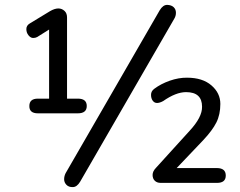

<svg xmlns="http://www.w3.org/2000/svg" viewBox="-20 -742 973 779"><path d="M295.9 -282.2H133.8Q98.6 -282.2 99.1 -312Q99.1 -341.8 133.8 -341.8H179.2V-622.1L130.9 -591.8Q124 -587.9 114.3 -587.9Q104.5 -587.9 95.7 -598.6Q86.9 -609.4 86.9 -624Q86.9 -638.7 101.1 -647L183.1 -696.8Q220.2 -718.3 242.2 -697.3Q252 -688 252 -670.9V-341.8H295.9Q332 -341.8 332 -312Q332 -282.2 295.9 -282.2ZM275.4 17.1Q258.8 17.6 249.5 7.8Q240.2 -2 240.2 -14.6Q240.2 -27.3 246.1 -39.1L627.9 -700.2Q641.1 -722.2 658.2 -722.2Q675.3 -721.7 684.6 -712.9Q693.8 -704.1 693.8 -690.4Q693.8 -676.8 687 -666L305.2 -4.9Q292 17.1 275.4 17.1ZM734.9 -368.2Q693.8 -368.2 642.1 -332Q627.9 -324.2 617.2 -324.2Q606.4 -324.2 599.6 -333.5Q592.8 -342.8 592.8 -357.4Q592.8 -372.1 606 -381.8Q632.8 -401.9 668.9 -414.6Q705.1 -427.2 738.8 -426.8Q801.8 -426.8 837.9 -395.5Q874 -364.3 874 -320.3Q874 -277.3 857.9 -245.1Q841.8 -212.9 804.2 -172.9L696.8 -60.1H860.8Q896 -59.6 896 -29.8Q896 0 860.8 0H631.8Q616.7 0 607.9 -8.8Q599.1 -17.6 599.1 -32.2Q599.1 -46.9 612.8 -61L749 -210.9Q800.8 -266.6 799.8 -309.1Q799.8 -368.2 734.9 -368.2Z"/></svg>

Font: Nunito-Regular
Style: Regular
Weight: 400
Designer: Vernon Adams
Foundry: newtypography
Version: Version 3.000